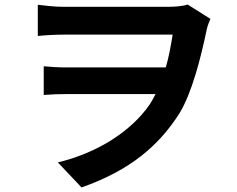

<svg xmlns="http://www.w3.org/2000/svg" viewBox="-20 -763 1040 843"><path d="M804 -743C778 -735 744 -733 713 -733H260C217 -733 173 -739 146 -742V-605C173 -608 219 -611 261 -611H738C730 -560 721 -512 708 -467H269C238 -467 202 -469 172 -472V-346C208 -349 238 -350 274 -350H663C655 -334 646 -318 637 -304C554 -184 405 -91 234 -50L338 60C554 -16 678 -125 767 -264C823 -355 862 -510 888 -635C892 -652 898 -667 904 -680Z"/></svg>

Font: Noto Sans Japanese Bold
Style: Bold
Weight: 700
Designer: Ryoko NISHIZUKA (kana & ideographs); Paul D. Hunt (Latin, Greek & Cyrillic); Wenlong ZHANG (bopomofo); Sandoll Communica
Foundry: Adobe Systems Incorporated
Version: Version 1.000;PS 1;hotconv 1.0.78;makeotf.lib2.5.61930